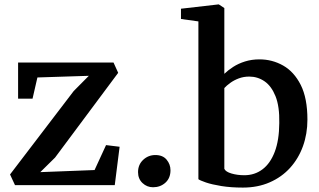

<svg xmlns="http://www.w3.org/2000/svg" viewBox="-20 -839 1447 870"><path d="M382.5 -495.5 149.5 -488 127.5 -392H62V-555.5H494.5L515.5 -509L229.5 -125L162.5 -59L408.5 -68.5L460.5 -181.5L522 -174L500 0H48L25.5 -48.5L314 -426.5Z M673.5 9.5Q646 9.5 625.8 -9.5Q605.5 -28.5 605.5 -59Q605.5 -93 628.8 -114.8Q652 -136.5 684 -136.5Q717.5 -136.5 735 -115.5Q752.5 -94.5 752.5 -67.5Q752.5 -32 729.5 -11.2Q706.5 9.5 673.5 9.5Z M800 -753V-799.5L969.5 -819H971.5L996.5 -802.5V-504.5Q1013 -520.5 1036.5 -535.8Q1060 -551 1090.2 -560.5Q1120.5 -570 1155.5 -570Q1213.5 -570 1263 -542Q1312.5 -514 1342.8 -454Q1373 -394 1373 -297Q1373 -232.5 1352.8 -176.5Q1332.5 -120.5 1294.5 -78.5Q1256.5 -36.5 1202.2 -12.8Q1148 11 1080.5 11Q1026 11 983 4Q940 -3 913 -12.2Q886 -21.5 879 -27V-742ZM1109.5 -492Q1084 -492 1062 -483.8Q1040 -475.5 1023.2 -463.2Q1006.5 -451 996.5 -440V-74Q1002.5 -60.5 1029 -52.8Q1055.5 -45 1087 -45Q1134 -45 1169.5 -71.8Q1205 -98.5 1225 -151.2Q1245 -204 1245.5 -281.5Q1247 -356.5 1228.5 -402.8Q1210 -449 1178.8 -470.5Q1147.5 -492 1109.5 -492Z"/></svg>

Font: Merriweather SemiBold
Style: Regular
Weight: 600
Version: Version 2.100